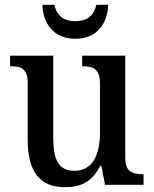

<svg xmlns="http://www.w3.org/2000/svg" viewBox="-20 -767 639 797"><path d="M293 -606C384 -606 427 -672 429 -747H380C369 -699 338 -679 293 -679C247 -679 216 -699 206 -747H156C158 -672 201 -606 293 -606ZM249 10C310 10 360 -7 396 -79H401L416 0H576V-44H572C532 -44 500 -52 500 -111V-536H321V-492H324C363 -492 395 -483 395 -421V-218C395 -122 363 -58 289 -58C221 -58 201 -107 201 -196V-536H22V-492H25C67 -492 95 -482 95 -423V-186C95 -50 149 10 249 10Z"/></svg>

Font: Noto Serif Armenian SemiCondensed Medium
Style: Regular
Weight: 500
Width: 4
Designer: Monotype Design Team
Foundry: Monotype Imaging Inc.
Version: Version 2.008